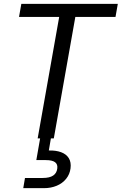

<svg xmlns="http://www.w3.org/2000/svg" viewBox="-20 -720 633 999"><path d="M176 0 288 -632H79L91 -700H593L581 -632H372L260 0ZM101 259 110 206H202Q238 206 256.5 193.5Q275 181 278 157Q281 135 266.5 124Q252 113 218 113H169L190 -7H246L234 63Q271 62 298 72Q325 82 338 103Q351 124 347 156Q343 187 324 210.5Q305 234 275 246.5Q245 259 209 259Z"/></svg>

Font: DM Sans 36pt
Style: Italic
Weight: 400
Italic angle: -10°
Designer: Colophon Foundry, Jonny Pinhorn
Foundry: Colophon Foundry
Version: Version 4.004;gftools[0.9.30]